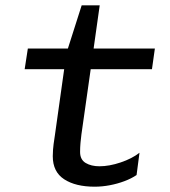

<svg xmlns="http://www.w3.org/2000/svg" viewBox="-20 -694 640 724"><path d="M337 10Q265 10 222 -18Q179 -46 179 -105Q179 -114 180 -130Q181 -146 187 -184L222 -433H73L85 -511H236L288 -674H356L333 -511H564L553 -433H322L287 -187Q285 -172 283.5 -155Q282 -138 282 -121Q282 -92 303 -79.5Q324 -67 355 -67Q392 -67 435 -81.5Q478 -96 506 -118L495 -34Q476 -21 449.5 -11Q423 -1 394 4.5Q365 10 337 10Z"/></svg>

Font: Chivo Mono
Style: Italic
Weight: 400
Italic angle: -8.05°
Monospace: yes
Version: Version 1.008